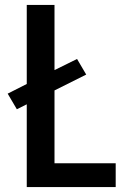

<svg xmlns="http://www.w3.org/2000/svg" viewBox="-20 -755 540 775"><path d="M88 0V-334L48 -314L11 -377L88 -416V-735H200V-472L291 -517L328 -454L200 -390V-96H447V0Z"/></svg>

Font: Iosevka Custom
Style: Bold
Weight: 700
Monospace: yes
Designer: Belleve Invis
Foundry: Belleve Invis
Version: Version 30.3.3; ttfautohint (v1.8.3)